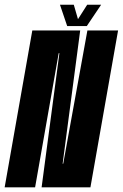

<svg xmlns="http://www.w3.org/2000/svg" viewBox="-62 -806 528 826"><path d="M-42 0 77 -675H283L207.5 -102H210L314 -675H446L327 0H117L193.5 -577H190.5L89 0ZM227 -694 196 -785.5H255.5L273.5 -723.5L313 -785.5H373L311.5 -694Z"/></svg>

Font: Anybody UltraCondensed Regular
Style: Bold Italic
Weight: 700
Width: 1
Italic angle: -10°
Designer: Tyler Finck
Foundry: Etcetera Type Company
Version: Version 1.010; ttfautohint (v1.8.3) -l 8 -r 50 -G 200 -x 14 